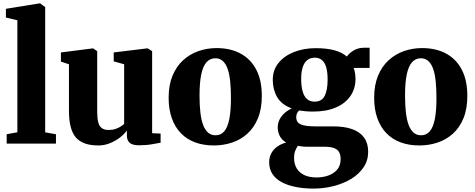

<svg xmlns="http://www.w3.org/2000/svg" viewBox="-20 -839 2775 1122"><path d="M81.5 -66V-720.5L14.5 -736.5V-787.5L209 -819H215L244 -797.5V-65.5L307 -54.5V0H19V-54.5Z M791 10Q755.5 10 738.5 -4Q721.5 -18 721.5 -47.5V-76.5Q706 -54.5 679.8 -34.5Q653.5 -14.5 621.5 -1.8Q589.5 11 555 11Q463 11 423 -36Q383 -83 383 -190.5V-463.5L336 -479V-532.5L520 -556H524.5L548 -540V-188Q548 -147.5 554.2 -124Q560.5 -100.5 575.2 -90Q590 -79.5 615 -79.5Q638 -79.5 655.2 -85.5Q672.5 -91.5 685 -99.5Q697.5 -107.5 705.5 -114.5V-463.5L644.5 -480.5V-532.5L837 -556H844L869 -540V-60.5L918.5 -58.5V-5Q900 -1.5 866.8 4.2Q833.5 10 791 10Z M965.5 -267.5Q965.5 -342 988.2 -396.8Q1011 -451.5 1050.2 -487.2Q1089.5 -523 1139.8 -540.5Q1190 -558 1245.5 -558Q1327.5 -558 1386.8 -525.5Q1446 -493 1478 -431Q1510 -369 1510 -279Q1510 -203 1487.5 -148.2Q1465 -93.5 1425.8 -58Q1386.5 -22.5 1336 -5.8Q1285.5 11 1229.5 11Q1169 11 1120.2 -7Q1071.5 -25 1037 -60.5Q1002.5 -96 984 -148.2Q965.5 -200.5 965.5 -267.5ZM1240 -48.5Q1270.5 -48.5 1290.2 -71.2Q1310 -94 1319.8 -142Q1329.5 -190 1329.5 -265.5Q1329.5 -321.5 1325 -364.8Q1320.5 -408 1309.8 -437.8Q1299 -467.5 1281.5 -483Q1264 -498.5 1238.5 -498.5Q1208 -498.5 1187.2 -475.8Q1166.5 -453 1156.2 -405Q1146 -357 1146 -281Q1146 -224.5 1151 -181.2Q1156 -138 1167.2 -108.5Q1178.5 -79 1196.2 -63.8Q1214 -48.5 1240 -48.5Z M1811.5 263Q1755 263 1707.8 253.5Q1660.5 244 1626 225.5Q1591.5 207 1572.2 178Q1553 149 1553 109.5Q1553 79.5 1565.8 56.2Q1578.5 33 1601 17.2Q1623.5 1.5 1652 -6Q1626 -22 1614.5 -44.8Q1603 -67.5 1603 -96Q1603 -118.5 1613 -139.2Q1623 -160 1641.5 -177Q1660 -194 1685 -205.5Q1625 -227.5 1599.5 -271.8Q1574 -316 1574 -372.5Q1574 -430.5 1608.2 -472Q1642.5 -513.5 1699.2 -535.5Q1756 -557.5 1824.5 -557.5Q1888.5 -557.5 1933.2 -545.5Q1978 -533.5 2007 -508.5Q2018.5 -526.5 2045.2 -543.2Q2072 -560 2106.5 -560H2140V-442H2046Q2050 -435 2052.2 -424.5Q2054.5 -414 2056 -402.8Q2057.5 -391.5 2057.5 -380.5Q2058 -322 2028.2 -278.5Q1998.5 -235 1943 -211Q1887.5 -187 1810 -187Q1787.5 -187 1766.2 -188.8Q1745 -190.5 1727.5 -193.5Q1719 -184.5 1715 -175.2Q1711 -166 1711 -153.5Q1711 -125 1736 -112.8Q1761 -100.5 1822.5 -100.5H1926.5Q1993.5 -100.5 2039 -84Q2084.5 -67.5 2108 -34.5Q2131.5 -1.5 2131.5 48Q2131.5 98.5 2105 138.2Q2078.5 178 2033 205.8Q1987.5 233.5 1930.2 248.2Q1873 263 1811.5 263ZM1829.5 198Q1866.5 198 1898.5 186.8Q1930.5 175.5 1950.5 152Q1970.5 128.5 1970.5 91.5Q1970.5 65.5 1961.2 49.5Q1952 33.5 1931 26Q1910 18.5 1875.5 18.5H1773Q1758.5 18.5 1745 16.8Q1731.5 15 1720.5 13Q1712 25 1705.2 42.2Q1698.5 59.5 1698.5 84.5Q1698.5 120 1714.2 145.5Q1730 171 1759.2 184.5Q1788.5 198 1829.5 198ZM1818.5 -245Q1860 -245 1877.2 -278.5Q1894.5 -312 1894.5 -373.5Q1894.5 -415.5 1886.8 -444Q1879 -472.5 1862.2 -487.2Q1845.5 -502 1820 -502Q1793.5 -502 1775.8 -488Q1758 -474 1749 -446.2Q1740 -418.5 1740 -377.5Q1740 -337 1748 -307Q1756 -277 1773.2 -261Q1790.5 -245 1818.5 -245Z M2166.5 -267.5Q2166.5 -342 2189.2 -396.8Q2212 -451.5 2251.2 -487.2Q2290.5 -523 2340.8 -540.5Q2391 -558 2446.5 -558Q2528.5 -558 2587.8 -525.5Q2647 -493 2679 -431Q2711 -369 2711 -279Q2711 -203 2688.5 -148.2Q2666 -93.5 2626.8 -58Q2587.5 -22.5 2537 -5.8Q2486.5 11 2430.5 11Q2370 11 2321.2 -7Q2272.5 -25 2238 -60.5Q2203.5 -96 2185 -148.2Q2166.5 -200.5 2166.5 -267.5ZM2441 -48.5Q2471.5 -48.5 2491.2 -71.2Q2511 -94 2520.8 -142Q2530.5 -190 2530.5 -265.5Q2530.5 -321.5 2526 -364.8Q2521.5 -408 2510.8 -437.8Q2500 -467.5 2482.5 -483Q2465 -498.5 2439.5 -498.5Q2409 -498.5 2388.2 -475.8Q2367.5 -453 2357.2 -405Q2347 -357 2347 -281Q2347 -224.5 2352 -181.2Q2357 -138 2368.2 -108.5Q2379.5 -79 2397.2 -63.8Q2415 -48.5 2441 -48.5Z"/></svg>

Font: Merriweather 48pt Black
Style: Regular
Weight: 900
Version: Version 2.100